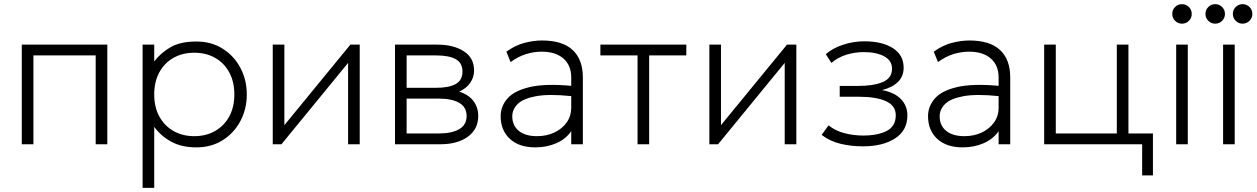

<svg xmlns="http://www.w3.org/2000/svg" viewBox="-20 -695 6054 925"><path d="M85 0V-480H497V0H441V-428H141V0Z M667 210V-480H723V-399Q754.5 -440.5 802 -467.8Q849.5 -495 926 -495Q998.5 -495 1053.2 -460.2Q1108 -425.5 1138.5 -367.5Q1169 -309.5 1169 -240Q1169 -170.5 1138.5 -112.5Q1108 -54.5 1053.2 -19.8Q998.5 15 926 15Q855 15 804.8 -12.5Q754.5 -40 723 -84V210ZM916 -39Q972.5 -39 1016 -63.8Q1059.5 -88.5 1084.2 -133.5Q1109 -178.5 1109 -240Q1109 -301.5 1084.2 -346.8Q1059.5 -392 1016 -416.5Q972.5 -441 916 -441Q859.5 -441 816 -416.5Q772.5 -392 747.8 -346.8Q723 -301.5 723 -240Q723 -178.5 747.8 -133.5Q772.5 -88.5 816 -63.8Q859.5 -39 916 -39Z M1294 0V-480H1350V-92L1668 -480H1713V0H1657V-392L1336 0Z M1883 0V-480H2087Q2164.5 -480 2214.2 -448.2Q2264 -416.5 2264 -355Q2264 -323 2245.5 -296Q2227 -269 2192 -253.5Q2238 -239 2261 -208.2Q2284 -177.5 2284 -136Q2284 -73 2234.2 -36.5Q2184.5 0 2101 0ZM2082 -428H1939V-272H2082Q2142 -272 2175 -290Q2208 -308 2208 -350Q2208 -392 2175.5 -410Q2143 -428 2082 -428ZM1939 -52H2093Q2157 -52 2192.5 -72.8Q2228 -93.5 2228 -136Q2228 -179 2192.5 -199.5Q2157 -220 2093 -220H1939Z M2559 15Q2480.5 15 2436.2 -26.2Q2392 -67.5 2392 -135Q2392 -183 2424.8 -220.5Q2457.5 -258 2532.2 -275.5Q2607 -293 2732 -281.5V-322Q2732 -380 2694.5 -413Q2657 -446 2590 -446Q2552 -446 2514.5 -434.5Q2477 -423 2440 -396L2419.5 -446Q2462.5 -477 2507 -488.5Q2551.5 -500 2591 -500Q2689.5 -500 2738.8 -454.2Q2788 -408.5 2788 -322V0H2732V-63Q2706 -25 2660 -5Q2614 15 2559 15ZM2448 -135Q2448 -90 2479.5 -64.5Q2511 -39 2567 -39Q2614 -39 2651.2 -56.8Q2688.5 -74.5 2710.2 -105.2Q2732 -136 2732 -175V-232Q2624.5 -243 2562.2 -231.5Q2500 -220 2474 -193.8Q2448 -167.5 2448 -135Z M3051.5 0V-428H2872.5V-480H3286.5V-428H3107.5V0Z M3397.5 0V-480H3453.5V-92L3771.5 -480H3816.5V0H3760.5V-392L3439.5 0Z M4138.5 10Q4079.5 10 4028.5 -2.5Q3977.5 -15 3938.5 -45L3971.5 -91Q4006 -64 4049.8 -53Q4093.5 -42 4137.5 -42Q4209.5 -42 4252.5 -64.5Q4295.5 -87 4295.5 -140Q4295.5 -186 4248.5 -207.5Q4201.5 -229 4114.5 -229H4025.5V-281H4113.5Q4188.5 -281 4233 -299.8Q4277.5 -318.5 4277.5 -364Q4277.5 -403 4240 -423.5Q4202.5 -444 4141.5 -444Q4097.5 -444 4057 -431.2Q4016.5 -418.5 3985.5 -392L3958.5 -434Q3990 -462 4040.2 -479Q4090.5 -496 4144.5 -496Q4230 -496 4281.8 -463Q4333.5 -430 4333.5 -369Q4333.5 -328 4306.8 -301Q4280 -274 4229.5 -261Q4289 -250 4320.2 -217.8Q4351.5 -185.5 4351.5 -139Q4351.5 -66.5 4292.2 -28.2Q4233 10 4138.5 10Z M4618 15Q4539.5 15 4495.2 -26.2Q4451 -67.5 4451 -135Q4451 -183 4483.8 -220.5Q4516.5 -258 4591.2 -275.5Q4666 -293 4791 -281.5V-322Q4791 -380 4753.5 -413Q4716 -446 4649 -446Q4611 -446 4573.5 -434.5Q4536 -423 4499 -396L4478.5 -446Q4521.5 -477 4566 -488.5Q4610.5 -500 4650 -500Q4748.5 -500 4797.8 -454.2Q4847 -408.5 4847 -322V0H4791V-63Q4765 -25 4719 -5Q4673 15 4618 15ZM4507 -135Q4507 -90 4538.5 -64.5Q4570 -39 4626 -39Q4673 -39 4710.2 -56.8Q4747.5 -74.5 4769.2 -105.2Q4791 -136 4791 -175V-232Q4683.5 -243 4621.2 -231.5Q4559 -220 4533 -193.8Q4507 -167.5 4507 -135Z M5010.5 0V-480H5066.5V-52H5360.5V-480H5416.5V-52H5534.5V150H5482.5V0Z M5646.5 0V-480H5702.5V0ZM5674.5 -581Q5655 -581 5641.2 -594.8Q5627.5 -608.5 5627.5 -628Q5627.5 -647.5 5641.2 -661.2Q5655 -675 5674.5 -675Q5694 -675 5707.8 -661.2Q5721.5 -647.5 5721.5 -628Q5721.5 -608.5 5707.8 -594.8Q5694 -581 5674.5 -581Z M5872.5 0V-480H5928.5V0ZM5834.5 -581Q5815 -581 5801.2 -594.8Q5787.5 -608.5 5787.5 -628Q5787.5 -647.5 5801.2 -661.2Q5815 -675 5834.5 -675Q5854 -675 5867.8 -661.2Q5881.5 -647.5 5881.5 -628Q5881.5 -608.5 5867.8 -594.8Q5854 -581 5834.5 -581ZM5966.5 -581Q5947 -581 5933.2 -594.8Q5919.5 -608.5 5919.5 -628Q5919.5 -647.5 5933.2 -661.2Q5947 -675 5966.5 -675Q5986 -675 5999.8 -661.2Q6013.5 -647.5 6013.5 -628Q6013.5 -608.5 5999.8 -594.8Q5986 -581 5966.5 -581Z"/></svg>

Font: Geologica Thin
Style: Regular
Weight: 100
Designer: Sindre Bremnes, Frode Helland
Foundry: Monokrom Skriftforlag AS
Version: Version 1.010; ttfautohint (v1.8.4.7-5d5b);gftools[0.9.28]